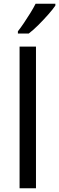

<svg xmlns="http://www.w3.org/2000/svg" viewBox="-20 -1010 317 1030"><path d="M173 0H85V-760H173ZM277 -980Q265 -962 240 -933.5Q215 -905 186.5 -876.5Q158 -848 134 -830H76V-842Q91 -861 108.5 -887Q126 -913 143 -940.5Q160 -968 171 -990H277Z"/></svg>

Font: Noto Sans Sogdian
Style: Regular
Weight: 400
Designer: Monotype Design Team
Foundry: Monotype Imaging Inc.
Version: Version 2.002; ttfautohint (v1.8.4.7-5d5b)